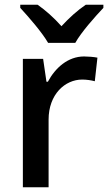

<svg xmlns="http://www.w3.org/2000/svg" viewBox="-20 -786 454 806"><path d="M414 -766H340C307 -744 271 -712 238 -676C206 -712 171 -743 138 -766H65V-753C100 -715 156 -651 182 -606H296C321 -651 379 -716 414 -753ZM333 -549C265 -549 212 -501 181 -443H175L161 -539H76V0H184V-284C184 -390 253 -452 325 -452C343 -452 363 -449 378 -445L389 -544C374 -547 350 -549 333 -549Z"/></svg>

Font: Noto Sans Thai Medium
Style: Regular
Weight: 500
Designer: Monotype Design Team
Foundry: Monotype Imaging Inc.
Version: Version 1.901